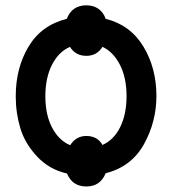

<svg xmlns="http://www.w3.org/2000/svg" viewBox="-20 -630 635 709"><path d="M227.5 10.7Q162.1 -3.9 117.2 -51.8Q72.3 -99.6 55.2 -156.2Q38.1 -212.9 38.1 -274.4Q38.1 -378.9 85.4 -458Q132.8 -537.1 226.6 -560.5Q246.1 -610.4 298.8 -610.4Q325.2 -610.4 343.8 -597.2Q362.3 -584 370.1 -560.5Q460.9 -538.1 509.3 -458.5Q557.6 -378.9 557.6 -275.4Q557.6 -180.7 511.7 -97.7Q465.8 -14.6 370.1 9.8Q350.6 58.6 298.8 58.6Q247.1 58.6 227.5 10.7ZM238.3 -457Q196.3 -438.5 171.9 -390.6Q147.5 -342.8 147.5 -274.4Q147.5 -206.1 172.4 -158.7Q197.3 -111.3 239.3 -93.8Q260.7 -127.9 298.8 -127.9Q339.8 -127.9 358.4 -94.7Q400.4 -113.3 423.8 -160.6Q447.3 -208 447.3 -275.4Q447.3 -342.8 422.9 -390.6Q398.4 -438.5 358.4 -457Q337.9 -423.8 298.8 -423.8Q258.8 -423.8 238.3 -457Z"/></svg>

Font: Gothic A1 SemiBold
Style: Regular
Weight: 600
Version: Version 2.50